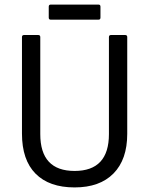

<svg xmlns="http://www.w3.org/2000/svg" viewBox="-20 -808 652 839"><path d="M306 11Q195 11 135.5 -49Q76 -109 76 -224V-646Q76 -655 85 -655H147Q156 -655 156 -646V-222Q156 -61 306 -61Q456 -61 456 -222V-646Q456 -655 465 -655H527Q536 -655 536 -646V-223Q536 -111 476 -50Q416 11 306 11ZM202 -722Q193 -722 193 -731V-779Q193 -788 202 -788H410Q419 -788 419 -779V-731Q419 -722 410 -722Z"/></svg>

Font: Sofia Sans Semi Condensed
Style: Regular
Weight: 400
Designer: Botio Nikoltchev, Ani Petrova
Foundry: lettersoup
Version: Version 4.100; ttfautohint (v1.8.4.7-5d5b)